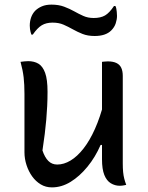

<svg xmlns="http://www.w3.org/2000/svg" viewBox="-20 -801 640 832"><path d="M102 -536Q128 -536 146.5 -525Q165 -514 175.5 -485.5Q186 -457 186 -403Q186 -371 184.5 -341.5Q183 -312 180.5 -282.5Q178 -253 174 -221Q170 -189 164 -149Q174 -119 189.5 -103.5Q205 -88 228 -88Q257 -88 286 -105.5Q315 -123 342 -157.5Q369 -192 391.5 -242.5Q414 -293 431 -359V-173H416Q393 -120 359 -78.5Q325 -37 286 -13Q247 11 205 11Q178 11 156.5 -2Q135 -15 119.5 -36.5Q104 -58 95 -85.5Q86 -113 86 -141Q86 -184 86 -226Q86 -268 86 -310.5Q86 -353 86 -394Q86 -435 82.5 -465.5Q79 -496 69 -533Q78 -534 85.5 -535Q93 -536 102 -536ZM447 -535Q470 -535 484.5 -528Q499 -521 505.5 -507Q512 -493 512 -472Q512 -405 512 -341.5Q512 -278 512 -216.5Q512 -155 512 -93Q512 -72 513.5 -56Q515 -40 518.5 -26.5Q522 -13 527 0Q523 1 518 2Q513 3 508.5 3.5Q504 4 499 4Q478 4 460 -7Q442 -18 432 -43Q422 -68 422 -111Q422 -183 422 -254.5Q422 -326 422 -396Q422 -466 422 -533Q427 -534 430.5 -534Q434 -534 438.5 -534.5Q443 -535 447 -535ZM386 -723Q416 -723 435 -734Q454 -745 474 -775H480Q483 -770 484 -763.5Q485 -757 486 -749.5Q487 -742 487 -732Q487 -717 481.5 -700Q476 -683 462 -669Q450 -657 432 -651Q414 -645 390 -645Q360 -645 337.5 -654Q315 -663 295.5 -674Q276 -685 255.5 -694Q235 -703 208 -703Q180 -703 161 -691.5Q142 -680 122 -651H116Q114 -657 112.5 -662.5Q111 -668 110 -675Q109 -682 109 -690Q109 -708 114.5 -724.5Q120 -741 132 -754Q144 -766 161.5 -773.5Q179 -781 203 -781Q234 -781 258 -772Q282 -763 301.5 -752Q321 -741 341 -732Q361 -723 386 -723Z"/></svg>

Font: Recursive Monospace Casual
Style: Regular
Weight: 400
Version: Version 1.047